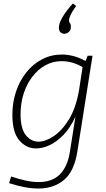

<svg xmlns="http://www.w3.org/2000/svg" viewBox="-20 -845 609 1102"><path d="M201 237Q163 237 120 229Q77 221 32 206L44 168Q88 183 127.5 191.5Q167 200 201 200Q280 200 324 155.5Q368 111 381 27L413 -176Q384 -112 345 -71.5Q306 -31 265 -12Q224 7 187 7Q131 7 91 -39Q51 -85 51 -186Q51 -257 72 -319.5Q93 -382 131.5 -430Q170 -478 222 -505Q274 -532 336 -532Q367 -532 400.5 -523.5Q434 -515 471 -495L483 -525H511L424 25Q406 139 347 188Q288 237 201 237ZM201 -32Q241 -32 289 -64Q337 -96 377 -162Q417 -228 434 -330L454 -460Q423 -478 393 -486Q363 -494 334 -494Q283 -494 240 -470Q197 -446 165 -404Q133 -362 115.5 -307Q98 -252 98 -190Q98 -107 128 -69.5Q158 -32 201 -32ZM398 -825 417 -811Q394 -779 385 -759Q376 -739 376 -729Q376 -718 381.5 -712Q387 -706 387 -691Q387 -672 375 -661.5Q363 -651 349 -651Q337 -651 327.5 -659.5Q318 -668 318 -686Q318 -735 398 -825Z"/></svg>

Font: Bitter Light
Style: Italic
Weight: 300
Italic angle: -9°
Designer: Sol Matas, and Bitter project Authors
Foundry: Sol Matas
Version: Version 2.001